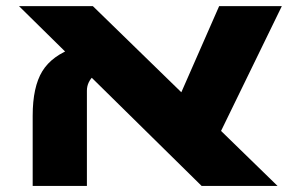

<svg xmlns="http://www.w3.org/2000/svg" viewBox="-20 -611 978 631"><path d="M642.6 0 42.5 -590.8H285.2L892.1 0ZM87.4 0V-230.5Q87.4 -325.2 119.1 -377Q150.9 -428.7 225.1 -454.6L288.6 -362.8Q265.6 -341.3 265.6 -313V0ZM677.2 -120.6 558.1 -267.1 700.2 -590.8H906.2Z"/></svg>

Font: Heebo Black
Style: Regular
Weight: 900
Designer: Oded Ezer
Foundry: Ezer Type House
Version: Version 3.100